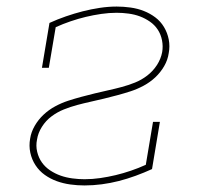

<svg xmlns="http://www.w3.org/2000/svg" viewBox="-20 -558 640 586"><path d="M238 8Q216 8 194.5 5Q173 2 153.5 -5Q134 -12 117 -24Q100 -36 88.5 -53.5Q77 -71 72.5 -92Q68 -113 72 -135Q75 -155 86 -174Q97 -193 113 -208Q129 -223 148.5 -233.5Q168 -244 188 -250.5Q208 -257 228.5 -262.5Q249 -268 269.5 -273Q290 -278 310.5 -282.5Q331 -287 351.5 -292.5Q372 -298 392 -306Q412 -314 429.5 -327.5Q447 -341 459 -359.5Q471 -378 475 -399Q478 -417 474.5 -435Q471 -453 461.5 -467.5Q452 -482 437.5 -492Q423 -502 407 -508Q391 -514 372.5 -516.5Q354 -519 336 -519Q313 -519 289 -515.5Q265 -512 242 -506.5Q219 -501 195.5 -493Q172 -485 150 -475L129 -351H108L131 -488Q155 -499 181 -508Q207 -517 232.5 -523.5Q258 -530 284.5 -534Q311 -538 336 -538Q357 -538 378.5 -535Q400 -532 419 -524.5Q438 -517 454 -505Q470 -493 480.5 -475.5Q491 -458 495 -437.5Q499 -417 495 -396Q492 -375 481 -356Q470 -337 454 -322Q438 -307 418.5 -296.5Q399 -286 379 -279.5Q359 -273 338.5 -267.5Q318 -262 297.5 -257Q277 -252 256.5 -247.5Q236 -243 215.5 -237.5Q195 -232 175 -224Q155 -216 137.5 -203Q120 -190 108 -171Q96 -152 93 -132Q89 -113 93.5 -94.5Q98 -76 108 -62Q118 -48 133 -38Q148 -28 165 -22Q182 -16 201 -13.5Q220 -11 238 -11Q262 -11 286 -14.5Q310 -18 333 -23.5Q356 -29 379.5 -37Q403 -45 425 -55L447 -186H468L444 -42Q420 -31 394 -21.5Q368 -12 342.5 -5.5Q317 1 290.5 4.5Q264 8 238 8Z"/></svg>

Font: Iosevka Slab Thin Extended
Style: Italic
Weight: 100
Width: 7
Italic angle: -9°
Monospace: yes
Designer: Belleve Invis
Foundry: Belleve Invis
Version: Version 11.1.0; ttfautohint (v1.8.3)